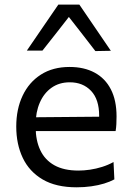

<svg xmlns="http://www.w3.org/2000/svg" viewBox="-20 -796 567 827"><path d="M310.2 10.8Q221.2 10.8 163.6 -23.1Q106 -57 78 -116.1Q50 -175.1 50 -251Q50 -326 77.5 -384Q104.9 -442 156.4 -474.8Q207.8 -507.6 279.6 -507.6Q342.3 -507.6 387.7 -483.1Q433.1 -458.7 457.5 -411.2Q482 -363.8 482 -294.6Q482 -276.1 481.2 -261.3Q480.5 -246.4 478 -231.6L405.5 -268.2Q406.5 -275.8 406.8 -283.1Q407.1 -290.5 407.1 -297.4Q407.1 -368.1 372.1 -404.8Q337.1 -441.5 280.6 -441.5Q235.1 -441.5 202.2 -418.2Q169.3 -395 151.5 -354.1Q133.6 -313.2 133.6 -260.6V-249Q133.6 -191.1 153.6 -149Q173.5 -106.9 214.3 -84.1Q255.2 -61.3 318 -61.3Q341.5 -61.3 367.6 -65.1Q393.8 -69 419.7 -77.1Q445.7 -85.2 469 -98.1L472.6 -23.4Q453.6 -13.1 428.5 -5.4Q403.4 2.3 373.3 6.5Q343.3 10.8 310.2 10.8ZM84.6 -231.6V-290.5L427.3 -293.5L478 -274.4V-231.6ZM390.8 -576Q359.4 -616.8 328.4 -656.7Q297.5 -696.6 265.4 -737.3H287.8Q256.3 -696.6 225.4 -657.3Q194.5 -617.9 162.8 -578H95.6Q129.3 -627.2 163.3 -677Q197.3 -726.7 231.3 -776.2H321.8Q355.8 -726.7 389.6 -676.8Q423.5 -626.9 457.5 -577.2Z"/></svg>

Font: Commissioner Thin
Style: Regular
Weight: 100
Designer: Kostas Bartsokas
Foundry: Kostas Bartsokas
Version: Version 1.001;gftools[0.9.23]